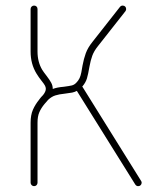

<svg xmlns="http://www.w3.org/2000/svg" viewBox="-20 -654 568 677"><path d="M100.1 2.4Q95.2 2.4 91.6 -1.2Q87.9 -4.9 87.9 -9.8V-221.2Q87.9 -248.5 96.2 -267.3Q104.5 -286.1 118.2 -302.7L119.1 -304.2Q124.5 -311.5 131.8 -318.8Q141.6 -331.1 141.6 -340.8Q141.6 -346.7 138.2 -352.8Q134.8 -358.9 126.5 -369.1Q116.7 -381.3 108.4 -395Q87.9 -428.7 87.9 -472.2V-622.1Q87.9 -627.4 91.6 -630.9Q95.2 -634.3 100.1 -634.3Q105.5 -634.3 108.9 -630.9Q112.3 -627.4 112.3 -622.1V-472.2Q112.3 -435.5 128.9 -407.7Q133.8 -399.9 144.5 -386.2Q155.3 -372.1 160.6 -362.1Q166 -352.1 166 -340.8V-340.3Q181.2 -346.2 205.1 -348.1Q224.6 -350.6 233.4 -352.8Q242.2 -355 249 -362.3Q256.3 -369.6 260.5 -378.4Q264.6 -387.2 266.8 -398.9Q269 -410.6 271 -422.9Q275.4 -446.8 282.5 -466.3Q289.6 -485.8 305.7 -505.9L402.8 -629.4Q406.7 -634.3 412.6 -634.3Q418 -634.3 421.4 -630.9Q424.8 -627.4 424.8 -622.1Q424.8 -618.2 422.4 -614.7L325.2 -491.2Q311.5 -474.1 305.4 -457.5Q299.3 -440.9 295.4 -418.9Q291 -392.6 286.6 -377.7Q282.2 -362.8 270 -348.6L271.5 -346.7L477.5 -16.1Q479.5 -13.2 479.5 -9.8Q479.5 -4.9 476.1 -1.2Q472.7 2.4 467.3 2.4Q460.9 2.4 457 -3.4L251 -333.5Q242.2 -329.1 234.6 -327.6Q227.1 -326.2 208 -323.7Q188.5 -321.8 175.3 -317.6Q162.1 -313.5 149.9 -302.2L137.2 -287.6Q125 -272.9 118.7 -258.3Q112.3 -243.7 112.3 -221.2V-9.8Q112.3 -4.9 108.9 -1.2Q105.5 2.4 100.1 2.4Z"/></svg>

Font: Velvelyne Light
Style: Regular
Weight: 200
Designer: Manon Van der Borght et Mariel Nils
Foundry: Velvetyne
Version: Version 1.070